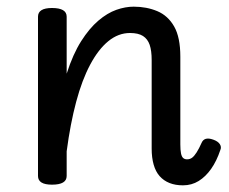

<svg xmlns="http://www.w3.org/2000/svg" viewBox="-20 -539 686 576"><path d="M529 17Q506 17 488.5 10Q471 3 459 -10.5Q447 -24 441 -45Q435 -66 435 -93V-359Q435 -387 429 -404.5Q423 -422 409 -431Q395 -440 370 -440Q335 -440 305 -415.5Q275 -391 250.5 -345Q226 -299 208.5 -233.5Q191 -168 180 -85V-11Q180 2 169 8.5Q158 15 136 15Q115 15 104.5 8.5Q94 2 94 -11V-489Q94 -502 104.5 -508.5Q115 -515 136 -515Q158 -515 169 -508.5Q180 -502 180 -489V-318Q199 -377 223.5 -415.5Q248 -454 275 -477Q302 -500 329 -509.5Q356 -519 381 -519Q420 -519 452 -505.5Q484 -492 502.5 -459.5Q521 -427 521 -369V-106Q521 -89 523 -79Q525 -69 529.5 -65Q534 -61 541 -61Q550 -61 556.5 -66Q563 -71 570 -82Q577 -93 585 -111Q589 -120 597.5 -122.5Q606 -125 620 -120Q634 -115 639.5 -106.5Q645 -98 641 -89Q630 -56 613.5 -32.5Q597 -9 576 4Q555 17 529 17Z"/></svg>

Font: Playwrite FR Moderne
Style: Regular
Weight: 400
Designer: Veronika Burian, José Scaglione
Foundry: TypeTogether
Version: Version 1.002